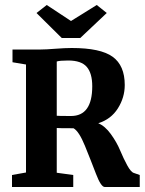

<svg xmlns="http://www.w3.org/2000/svg" viewBox="-20 -748 579 768"><path d="M227 -596 126 -696 167 -728 264 -664 367 -728 407 -696 301 -596ZM28 0V-48L84 -58V-490L30 -499V-550H143Q163 -550 201.5 -553Q240 -556 267 -556Q382 -556 430.5 -521Q479 -486 479 -408Q479 -358 451.5 -314.5Q424 -271 373 -255Q400 -244 423.5 -211.5Q447 -179 460.5 -146.5Q474 -114 489 -86.5Q504 -59 516 -56L539 -48V0H399Q384 0 364 -52.5Q344 -105 320 -164Q296 -223 274 -235Q213 -235 207 -236V-57L273 -48V0ZM207 -285Q212 -284 264 -284Q349 -284 349 -403Q349 -455 327 -480.5Q305 -506 253 -506Q219 -506 207 -502Z"/></svg>

Font: Aikya
Style: Bold
Weight: 700
Designer: Neelakash Kshetrimayum (Latin subset based on Merriweather by Eben Sorkin)
Foundry: Brand New Type
Version: Version 1.00 b005